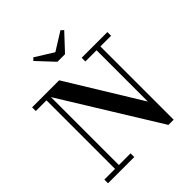

<svg xmlns="http://www.w3.org/2000/svg" viewBox="-263 -1161 1341 1341"><g transform="rotate(-45 407.5 -490.5)"><path d="M423 -907.5 289 -991 271 -973 386 -850H461L576 -973L557 -991ZM36 -36.5V0H295V-36.5H179.5V-707.5L622.5 10H674V-713.5H779.5V-750H525.5V-713.5H636V-207L303 -750H36V-713.5H141.5V-36.5Z"/></g></svg>

Font: Bodoni* 06pt Medium
Style: Regular
Weight: 500
Version: Version 2.3